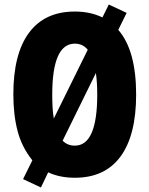

<svg xmlns="http://www.w3.org/2000/svg" viewBox="-20 -869 661 849"><path d="M582 -451Q582 -271 513 -177Q444 -83 311 -83Q244 -83 193 -107L161 -40L82 -77L123 -160Q76 -219 57.5 -290.5Q39 -362 39 -452Q39 -631 108.5 -724.5Q178 -818 311 -818Q379 -818 433 -792L461 -849L540 -812L503 -737Q543 -691 562.5 -619Q582 -547 582 -451ZM211 -451Q211 -420 212.5 -394Q214 -368 218 -345L368 -649Q346 -676 311 -676Q211 -676 211 -451ZM410 -451Q410 -504 404 -546L257 -247Q278 -225 311 -225Q410 -225 410 -451Z"/></svg>

Font: Noto Sans Kannada UI ExtraCondensed Black
Style: Regular
Weight: 900
Width: 2
Designer: Jelle Bosma - Monotype Design Team
Foundry: Monotype Imaging Inc.
Version: Version 2.005; ttfautohint (v1.8.4.7-5d5b)